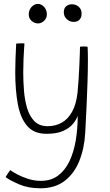

<svg xmlns="http://www.w3.org/2000/svg" viewBox="-20 -724 580 1008"><path d="M192 264.5Q128.5 264.5 80.2 243.8Q32 223 9.5 206Q11 202.5 15.2 195.8Q19.5 189 24.8 181.5Q30 174 34 169Q44 177 68.8 190.5Q93.5 204 126.8 214.8Q160 225.5 194.5 225.5Q248 225.5 285 197.8Q322 170 344.8 122Q367.5 74 377.8 12.5Q388 -49 388 -117Q382.5 -98.5 365 -76Q347.5 -53.5 313.5 -37.5Q279.5 -21.5 224 -21.5Q158 -21.5 122.5 -63Q87 -104.5 73.5 -177.8Q60 -251 60 -345Q60 -380.5 61.5 -418Q63 -455.5 65 -495Q69 -496 77 -496.2Q85 -496.5 92.5 -496.5Q98 -496.5 102.2 -496.5Q106.5 -496.5 108.5 -495.5Q108 -491.5 106.5 -469Q105 -446.5 103.5 -413.5Q102 -380.5 102 -345Q102 -296.5 106 -246.8Q110 -197 122.8 -155Q135.5 -113 161.2 -87.2Q187 -61.5 230.5 -61.5Q271 -61.5 303.8 -79.8Q336.5 -98 358.2 -136.8Q380 -175.5 387 -237Q390 -265.5 392.5 -305Q395 -344.5 396.8 -382.8Q398.5 -421 399.2 -448Q400 -475 400 -478.5Q404 -479.5 409.2 -479.8Q414.5 -480 420 -480Q434.5 -480 440 -478Q441.5 -450.5 441.5 -407.5Q441.5 -357.5 439.5 -293.5Q437.5 -229.5 434.2 -161Q431 -92.5 427.5 -28Q423 55 396.2 121.2Q369.5 187.5 319 226Q268.5 264.5 192 264.5ZM179.5 -601Q161.5 -601 146.2 -614Q131 -627 131 -648.5Q131 -672 146 -687.8Q161 -703.5 178.5 -703.5Q197 -703.5 211.5 -687.8Q226 -672 226 -649Q226 -628.5 211.5 -614.8Q197 -601 179.5 -601ZM367.5 -609Q346.5 -609 330.8 -623.2Q315 -637.5 315 -659.5Q315 -680.5 327.2 -691Q339.5 -701.5 358 -701.5Q379 -701.5 393.8 -688Q408.5 -674.5 408.5 -652.5Q408.5 -638.5 403.2 -628.8Q398 -619 389 -614Q380 -609 367.5 -609Z"/></svg>

Font: Grandstander Thin Thin
Style: Regular
Weight: 250
Version: Version 1.200